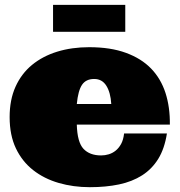

<svg xmlns="http://www.w3.org/2000/svg" viewBox="-20 -756 746 797"><path d="M298.8 -238.8Q300.8 -166 326.4 -138.4Q352.1 -110.8 399.9 -110.8Q416 -110.8 431.4 -115.5Q446.8 -120.1 460 -130.6Q473.1 -141.1 482.7 -158.4Q492.2 -175.8 495.1 -202.1H672.9Q663.1 -139.2 637 -96.7Q610.8 -54.2 569.8 -28.1Q528.8 -2 474.4 9.5Q419.9 21 353 21Q284.2 21 223.6 3.4Q163.1 -14.2 117.4 -50Q71.8 -85.9 45.9 -140.4Q20 -194.8 20 -270Q20 -341.8 44.4 -396Q68.8 -450.2 113 -486.6Q157.2 -522.9 217.5 -541.5Q277.8 -560.1 350.1 -560.1Q439 -560.1 502.9 -536.6Q566.9 -513.2 607.4 -471.2Q647.9 -429.2 667 -370.1Q686 -311 685.1 -238.8ZM371.1 -428.2Q336.9 -428.2 320.6 -404.1Q304.2 -379.9 298.8 -324.2H441.9Q439 -372.1 421.4 -400.1Q403.8 -428.2 371.1 -428.2ZM200.2 -735.8H500V-624H200.2Z"/></svg>

Font: Ultra
Style: Regular
Weight: 400
Designer: Astigmatic (AOETI)
Foundry: Astigmatic (AOETI)
Version: Version 1.000